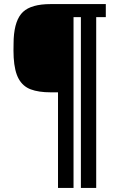

<svg xmlns="http://www.w3.org/2000/svg" viewBox="-20 -820 584 940"><path d="M264 100V-368H228Q169 -368 130.5 -382.5Q92 -397 71.5 -434Q51 -471 47 -538Q46 -553 46 -572.5Q46 -592 46.5 -608.5Q47 -625 47 -630Q52 -724 93 -762Q134 -800 228 -800H498V-736H451V100H376V-736H340V100Z"/></svg>

Font: Big Shoulders Text
Style: Bold
Weight: 700
Designer: Patric King
Foundry: XO Type Co
Version: Version 1.000; ttfautohint (v1.8.2)